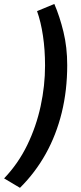

<svg xmlns="http://www.w3.org/2000/svg" viewBox="-53 -753 404 956"><path d="M46.4 182.2 -32.6 135.3Q37.6 61.9 82.6 -30.7Q127.5 -123.3 149.4 -224.7Q171.3 -326 171.3 -426.4Q171.3 -505.5 160.9 -574.8Q150.6 -644.2 131.5 -697.6L217.5 -733.3Q244.3 -671.2 263 -594.3Q281.7 -517.4 281.7 -428.6Q281.7 -303.3 254.5 -192.4Q227.3 -81.5 174.9 12.7Q122.5 106.8 46.4 182.2Z"/></svg>

Font: Source Sans 3
Style: Italic
Weight: 200
Italic angle: -11°
Designer: Paul D. Hunt
Foundry: Adobe
Version: Version 3.046;hotconv 1.0.118;makeotfexe 2.5.65603